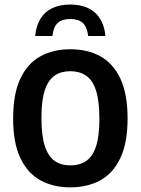

<svg xmlns="http://www.w3.org/2000/svg" viewBox="-20 -820 622 848"><path d="M290.5 7.5Q215.5 7.5 158.8 -23.5Q102 -54.5 70 -121.8Q38 -189 38 -297Q38 -405.5 70 -473Q102 -540.5 158.8 -571.5Q215.5 -602.5 290.5 -602.5Q366 -602.5 422.8 -571.5Q479.5 -540.5 511.5 -473Q543.5 -405.5 543.5 -297Q543.5 -189 511.5 -121.8Q479.5 -54.5 422.8 -23.5Q366 7.5 290.5 7.5ZM290.5 -89.5Q331 -89.5 359.8 -108.5Q388.5 -127.5 403.8 -172.5Q419 -217.5 419 -295Q419 -375 403.8 -421Q388.5 -467 359.8 -486.2Q331 -505.5 290.5 -505.5Q250.5 -505.5 222 -486.5Q193.5 -467.5 178.2 -422.5Q163 -377.5 163 -300Q163 -220 178.2 -174.2Q193.5 -128.5 222 -109Q250.5 -89.5 290.5 -89.5ZM135.5 -661Q139.5 -706.5 158.8 -737.5Q178 -768.5 211.2 -784.2Q244.5 -800 290 -800Q336 -800 369.2 -784.2Q402.5 -768.5 422 -737.5Q441.5 -706.5 445.5 -661H369.5Q364.5 -701.5 345.5 -718.8Q326.5 -736 290 -736Q254 -736 235 -718.8Q216 -701.5 211.5 -661Z"/></svg>

Font: Encode Sans SC Condensed SemiBold
Style: Regular
Weight: 600
Width: 3
Designer: Multiple Designers
Foundry: Impallari Type
Version: Version 3.002